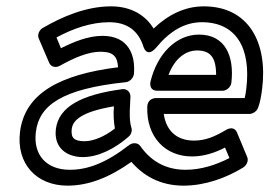

<svg xmlns="http://www.w3.org/2000/svg" viewBox="-20 -548 849 605"><path d="M156 -141C149 -81 192 -53 241 -53C289 -53 342 -79 386 -118C394 -125 397 -137 394 -146C388 -164 388 -193 390 -220V-221L391 -244C391 -257 381 -269 365 -267C239 -250 165 -213 156 -141ZM206 -141C209 -167 232 -195 339 -213C337 -190 338 -166 342 -143C309 -117 273 -103 247 -103C214 -103 203 -113 206 -141ZM172 -396 158 -430C210 -458 267 -478 324 -478C381 -478 415 -451 431 -404C431 -404 441 -361 473 -399C516 -451 563 -478 616 -478C723 -478 772 -398 756 -268C755 -258 753 -247 751 -239H472C461 -239 445 -233 444 -212C441 -116 501 -55 585 -55C623 -55 658 -67 689 -83L703 -50C660 -28 613 -13 565 -13C497 -13 452 -45 422 -88C415 -98 399 -100 387 -91C315 -35 257 -13 200 -13C127 -13 84 -59 93 -132C103 -216 175 -268 376 -289C390 -290 401 -304 402 -315C407 -372 387 -435 303 -435C257 -435 212 -416 172 -396ZM135 -350C141 -336 157 -334 169 -341C214 -366 258 -385 297 -385C340 -385 350 -367 352 -336C167 -313 58 -253 43 -132C31 -33 94 37 193 37C258 37 324 12 394 -38C430 4 483 37 558 37C626 37 692 13 746 -20C757 -27 764 -41 759 -53L727 -130C720 -148 703 -145 693 -139C656 -117 627 -105 591 -105C540 -105 504 -133 496 -189H766C776 -189 789 -197 793 -208C799 -223 803 -244 806 -268C824 -412 765 -528 622 -528C562 -528 509 -501 464 -458C438 -501 392 -528 330 -528C251 -528 175 -495 115 -460C104 -454 97 -439 102 -427ZM475 -262H681C696 -262 708 -276 709 -287C719 -372 689 -439 607 -439C535 -439 475 -378 454 -290C452 -280 454 -262 475 -262ZM511 -312C531 -365 566 -389 601 -389C642 -389 661 -368 661 -312Z"/></svg>

Font: Falling Sky
Style: OuObl
Weight: 400
Designer: Paul D. Hunt
Foundry: Adobe Systems Incorporated
Version: Version 1.02